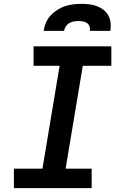

<svg xmlns="http://www.w3.org/2000/svg" viewBox="-20 -975 640 995"><path d="M52 0V-101H200L289 -634H154V-735H557V-634H409L320 -101H455V0ZM206 -815Q209 -836 218 -857Q227 -878 242 -894.5Q257 -911 276.5 -923.5Q296 -936 317 -943Q338 -950 359 -952.5Q380 -955 402 -955Q423 -955 443.5 -952.5Q464 -950 482.5 -943Q501 -936 516.5 -924Q532 -912 541.5 -894.5Q551 -877 553 -856.5Q555 -836 552 -815H446Q448 -827 444 -838Q440 -849 431 -855.5Q422 -862 410.5 -864Q399 -866 387 -866Q375 -866 363 -864Q351 -862 339.5 -855.5Q328 -849 321 -838Q314 -827 312 -815Z"/></svg>

Font: Iosevka Slab Extended Oblique
Style: Bold
Weight: 700
Width: 7
Italic angle: -9°
Monospace: yes
Designer: Belleve Invis
Foundry: Belleve Invis
Version: Version 11.1.1; ttfautohint (v1.8.3)